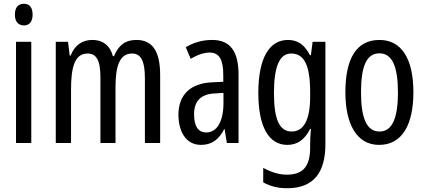

<svg xmlns="http://www.w3.org/2000/svg" viewBox="-20 -759 2256 1019"><path d="M107 -739C76 -739 59 -719 59 -681C59 -645 77 -624 107 -624C137 -624 153 -645 153 -681C153 -718 138 -739 107 -739ZM146 -537H65V0H146Z M704 -547C645 -547 610 -520 585 -461H579C567 -511 531 -547 470 -547C416 -547 376 -519 355 -464H350L341 -537H276V0H357V-281C357 -395 373 -475 445 -475C491 -475 513 -440 513 -348V0H593V-296C593 -413 617 -475 681 -475C726 -475 749 -438 749 -345V0H830V-360C830 -486 790 -547 704 -547Z M1106 -547C1055 -547 1008 -534 966 -508L992 -447C1030 -469 1063 -480 1093 -480C1144 -480 1165 -442 1165 -360V-325L1104 -322C991 -317 927 -256 927 -150C927 -65 964 10 1047 10C1103 10 1142 -18 1170 -74H1172L1184 0H1246V-362C1246 -480 1207 -547 1106 -547ZM1118 -263 1166 -266V-212C1166 -114 1131 -56 1075 -56C1034 -56 1010 -86 1010 -152C1010 -222 1045 -259 1118 -263Z M1508 -547C1410 -547 1351 -452 1351 -266C1351 -85 1407 10 1505 10C1559 10 1597 -18 1626 -75H1630C1627 -43 1626 -13 1626 9V25C1626 129 1584 168 1502 168C1462 168 1422 156 1377 132V209C1416 230 1455 240 1504 240C1646 240 1707 155 1707 6V-537H1639L1630 -466H1625C1596 -523 1559 -547 1508 -547ZM1525 -475C1595 -475 1626 -412 1626 -270V-245C1626 -123 1592 -61 1528 -61C1464 -61 1434 -123 1434 -265C1434 -402 1462 -475 1525 -475Z M2174 -269C2174 -452 2108 -547 1994 -547C1870 -547 1813 -446 1813 -269C1813 -101 1873 10 1992 10C2117 10 2174 -102 2174 -269ZM1896 -269C1896 -407 1925 -476 1994 -476C2061 -476 2092 -407 2092 -269C2092 -130 2061 -61 1994 -61C1926 -61 1896 -132 1896 -269Z"/></svg>

Font: Noto Sans Myanmar UI ExtraCondensed
Style: Regular
Weight: 400
Width: 2
Designer: Monotype Design Team
Foundry: Monotype Imaging Inc.
Version: Version 2.103